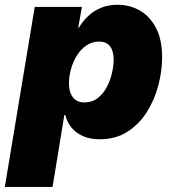

<svg xmlns="http://www.w3.org/2000/svg" viewBox="-51 -564 709 789"><path d="M-31.2 204.1 91.8 -535.6H285.6L270.5 -450.7H273.4Q290 -478.5 313.2 -499.8Q336.4 -521 366.2 -532.7Q396 -544.4 431.2 -544.4Q482.9 -544.4 524.4 -520.3Q565.9 -496.1 590.6 -448.2Q615.2 -400.4 615.2 -329.1Q615.2 -273.4 599.9 -214.1Q584.5 -154.8 553 -104.5Q521.5 -54.2 473.1 -22.9Q424.8 8.3 357.9 8.3Q318.4 8.3 289.3 -4.9Q260.3 -18.1 242.2 -40.5Q224.1 -63 217.3 -91.3H213.4L165 204.1ZM295.4 -143.1Q327.6 -143.1 350.6 -160.9Q373.5 -178.7 387.9 -206.3Q402.3 -233.9 409.2 -263.9Q416 -293.9 416 -318.4Q416 -354.5 401.1 -373.8Q386.2 -393.1 356.4 -393.1Q327.1 -393.1 304 -377.2Q280.8 -361.3 264.9 -335.7Q249 -310.1 240.7 -280Q232.4 -250 232.4 -221.7Q232.4 -184.6 248.8 -163.8Q265.1 -143.1 295.4 -143.1Z"/></svg>

Font: Inter 20pt Black
Style: Italic
Weight: 900
Italic angle: -9.3988°
Version: Version 4.001;git-66647c0bb